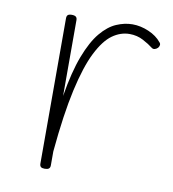

<svg xmlns="http://www.w3.org/2000/svg" viewBox="-66 -578 586 651"><g transform="rotate(10 227.0 -252.0)"><path d="M130 15Q121 15 117 11.5Q113 8 113 0V-500Q113 -508 117 -511.5Q121 -515 130 -515Q140 -515 144.5 -511.5Q149 -508 149 -500V-239Q163 -324 184 -379Q205 -434 230.5 -464.5Q256 -495 284 -507Q312 -519 339 -519Q367 -519 395 -507Q423 -495 439 -475Q443 -471 442.5 -466Q442 -461 438 -456Q433 -451 427 -449.5Q421 -448 415 -453Q404 -462 382.5 -473.5Q361 -485 335 -485Q304 -485 276 -465Q248 -445 223.5 -396.5Q199 -348 180 -263Q161 -178 149 -48V0Q149 8 144.5 11.5Q140 15 130 15Z"/></g></svg>

Font: Playwrite FR Moderne Thin
Style: Regular
Weight: 250
Version: Version 1.002